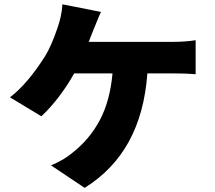

<svg xmlns="http://www.w3.org/2000/svg" viewBox="-20 -827 1017 909"><path d="M421.9 -684.6 409.2 -652.3 400.4 -628.9H798.8Q860.4 -628.9 906.2 -636.7V-475.6Q866.2 -479.5 798.8 -479.5H677.7Q664.1 -292 590.3 -157.2Q516.6 -22.5 380.9 62.5L221.7 -43.9Q285.2 -71.3 321.3 -102.5Q404.3 -167 452.6 -258.3Q501 -349.6 512.7 -479.5H331.1Q299.8 -422.9 258.8 -369.1Q217.8 -315.4 175.8 -276.4L27.3 -366.2Q111.3 -430.7 194.3 -562.5Q222.7 -608.4 252 -694.3Q272.5 -752 275.4 -806.6L458 -770.5Q451.2 -756.8 421.9 -684.6Z"/></svg>

Font: Min Sans Black
Style: Regular
Weight: 900
Designer: Jinseong-Kim, NotoSansCJK, Nunito
Foundry: Jinseong-Kim
Version: Version 1.000